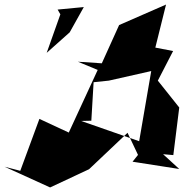

<svg xmlns="http://www.w3.org/2000/svg" viewBox="-88 -792 844 843"><path d="M542 -142 494 -82 699 -50 628 -115 673 -111 699 -320 605 -438 672 -568 594 -583 641 -772 435 -682 359 -514 254 -521 341 -485 214 -210 85 -270 1 -42 -68 -60 132 31 303 -49 472 -209 533 -80ZM313 -262 323 -431 390 -438 576 -480 523 -172 268 -261ZM177 -729 117 -560 218 -650 280 -761 165 -750Z"/></svg>

Font: Asimov Silicon
Style: Regular
Weight: 400
Designer: Google
Version: Version 2.000980; 2014